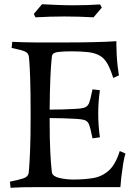

<svg xmlns="http://www.w3.org/2000/svg" viewBox="-20 -886 648 909"><path d="M453 -236 418 -231Q408 -281 401 -298Q394 -315 375 -319Q363 -322 337 -323.5Q311 -325 279 -326Q247 -327 215 -327Q215 -224 218 -168Q221 -112 223.5 -90Q226 -68 226 -68Q231 -50 263 -43Q295 -36 327 -36Q379 -36 421 -43Q463 -50 495 -78.5Q527 -107 547 -171L574 -159Q568 -141 563 -110Q558 -79 554.5 -48.5Q551 -18 550 0H150Q113 0 87.5 0.5Q62 1 30 3L27 -26Q72 -35 93 -42.5Q114 -50 116 -69Q116 -69 118 -92.5Q120 -116 122.5 -175Q125 -234 125 -342Q125 -450 123 -509.5Q121 -569 119 -592.5Q117 -616 117 -616Q115 -635 97.5 -642.5Q80 -650 35 -659L38 -688Q70 -687 92 -686Q114 -685 151 -685Q216 -685 288.5 -685Q361 -685 425.5 -686.5Q490 -688 531 -691V-676Q531 -655 532.5 -627Q534 -599 537 -572.5Q540 -546 543 -529L516 -517Q503 -559 488.5 -584.5Q474 -610 452.5 -622.5Q431 -635 398.5 -639Q366 -643 318 -643Q282 -643 255.5 -640Q229 -637 226 -621Q226 -621 223.5 -597Q221 -573 218.5 -517.5Q216 -462 215 -367Q247 -367 279 -368Q311 -369 337 -370.5Q363 -372 375 -375Q394 -380 401 -396.5Q408 -413 418 -463L453 -459Q449 -432 447 -404Q445 -376 445 -348Q445 -320 447 -292Q449 -264 453 -236ZM462 -850 423 -804Q389 -806 354.5 -807Q320 -808 285 -808Q251 -808 217 -807Q183 -806 148 -804L140 -820L179 -866Q217 -864 254 -862.5Q291 -861 328 -861Q360 -861 391.5 -862Q423 -863 454 -865Z"/></svg>

Font: Average
Style: Regular
Weight: 400
Designer: Eduardo Tunni
Foundry: Eduardo Rodriguez Tunni
Version: Version 1.003; ttfautohint (v1.8.4.7-5d5b)